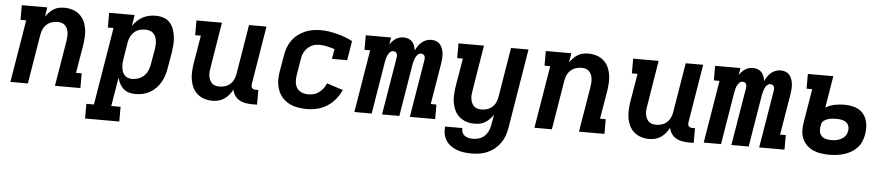

<svg xmlns="http://www.w3.org/2000/svg" viewBox="-43 -820 6086 1314"><g transform="rotate(5 3000.0 -162.5)"><path d="M31 0 102 -429H63V-530H238L228 -465Q238 -481 252 -495.5Q266 -510 283 -520.5Q300 -531 319 -534.5Q338 -538 356 -538Q385 -538 411.5 -529.5Q438 -521 458.5 -503.5Q479 -486 491 -462Q503 -438 508 -410.5Q513 -383 511.5 -354.5Q510 -326 506 -297L473 -101H512V0H337L389 -313Q391 -328 392 -342.5Q393 -357 391 -371Q389 -385 383.5 -397.5Q378 -410 368.5 -419.5Q359 -429 345.5 -433Q332 -437 317 -437Q297 -437 278 -431Q259 -425 243 -411Q227 -397 218.5 -378Q210 -359 207 -340L151 0Z M562 205V104H614L702 -429H663V-530H838L826 -454Q839 -474 856.5 -490.5Q874 -507 895 -518Q916 -529 938.5 -533.5Q961 -538 983 -538Q1011 -538 1036.5 -529.5Q1062 -521 1079.5 -502Q1097 -483 1106 -458Q1115 -433 1118.5 -406.5Q1122 -380 1120 -352.5Q1118 -325 1114 -297L1095 -187Q1091 -162 1083.5 -138Q1076 -114 1063 -91Q1050 -68 1031 -48.5Q1012 -29 989 -16Q966 -3 941 2.5Q916 8 891 8Q868 8 846 2Q824 -4 808 -18.5Q792 -33 781.5 -52.5Q771 -72 766 -94L733 104H797V205ZM859 -93Q880 -93 901.5 -100.5Q923 -108 940 -124Q957 -140 966 -161Q975 -182 978 -203L997 -313Q999 -328 999.5 -343Q1000 -358 997.5 -372Q995 -386 989 -399Q983 -412 972 -421Q961 -430 947 -433.5Q933 -437 918 -437Q898 -437 878.5 -431Q859 -425 843.5 -411Q828 -397 819 -378Q810 -359 807 -340L789 -230Q786 -214 785 -198.5Q784 -183 785.5 -168Q787 -153 791.5 -139Q796 -125 805.5 -114Q815 -103 829 -98Q843 -93 859 -93Z M1419 8Q1390 8 1363.5 -0.5Q1337 -9 1316.5 -26.5Q1296 -44 1284 -68Q1272 -92 1267 -119.5Q1262 -147 1263.5 -175.5Q1265 -204 1269 -233L1302 -429H1263V-530H1438L1387 -217Q1384 -202 1383 -187.5Q1382 -173 1384 -159Q1386 -145 1391.5 -132.5Q1397 -120 1406.5 -110.5Q1416 -101 1429.5 -97Q1443 -93 1458 -93Q1478 -93 1497.5 -99Q1517 -105 1532.5 -119Q1548 -133 1556.5 -152Q1565 -171 1568 -190L1624 -530H1744L1678 -129Q1677 -121 1678 -114Q1679 -107 1683 -102Q1687 -97 1693.5 -95Q1700 -93 1708 -93H1726V8H1691Q1668 8 1645.5 4Q1623 0 1604 -11Q1585 -22 1572.5 -40.5Q1560 -59 1556 -81Q1546 -61 1532 -44Q1518 -27 1499.5 -14.5Q1481 -2 1460 3Q1439 8 1419 8Z M2069 8Q2044 8 2020 5Q1996 2 1974 -5Q1952 -12 1932.5 -24.5Q1913 -37 1898 -54Q1883 -71 1873.5 -92Q1864 -113 1859.5 -136.5Q1855 -160 1856 -184.5Q1857 -209 1861 -233L1880 -343Q1884 -370 1893.5 -396.5Q1903 -423 1919.5 -446.5Q1936 -470 1959 -488Q1982 -506 2008.5 -517.5Q2035 -529 2062 -533.5Q2089 -538 2116 -538Q2146 -538 2175 -533.5Q2204 -529 2231 -522Q2258 -515 2284.5 -505Q2311 -495 2336 -482L2314 -349H2209L2221 -417Q2196 -425 2170 -431Q2144 -437 2118 -437Q2103 -437 2088.5 -434.5Q2074 -432 2060.5 -424.5Q2047 -417 2035.5 -406.5Q2024 -396 2016 -382.5Q2008 -369 2003.5 -355Q1999 -341 1997 -327L1979 -217Q1975 -193 1977 -169.5Q1979 -146 1991 -128Q2003 -110 2024 -101.5Q2045 -93 2069 -93Q2088 -93 2107 -98Q2126 -103 2142.5 -115.5Q2159 -128 2171.5 -144.5Q2184 -161 2191 -179L2302 -143Q2287 -109 2263 -79.5Q2239 -50 2207 -29.5Q2175 -9 2139.5 -0.5Q2104 8 2069 8Z M2394 0 2465 -430H2426V-530H2600L2592 -481Q2600 -493 2610 -504Q2620 -515 2632.5 -523Q2645 -531 2659 -534.5Q2673 -538 2686 -538Q2703 -538 2719 -532Q2735 -526 2745.5 -514Q2756 -502 2761.5 -486.5Q2767 -471 2769 -455Q2776 -471 2786.5 -486.5Q2797 -502 2811 -514Q2825 -526 2842.5 -532Q2860 -538 2877 -538Q2895 -538 2911 -531.5Q2927 -525 2937.5 -512Q2948 -499 2953.5 -482.5Q2959 -466 2960.5 -448.5Q2962 -431 2960.5 -413Q2959 -395 2956 -377L2910 -100H2949V0H2775L2841 -397Q2842 -405 2841.5 -412.5Q2841 -420 2837.5 -426Q2834 -432 2827 -435Q2820 -438 2813 -438Q2801 -438 2791 -428Q2781 -418 2776 -406Q2771 -394 2767.5 -382Q2764 -370 2762 -358L2703 0H2584L2650 -397Q2651 -405 2650.5 -412.5Q2650 -420 2646.5 -426Q2643 -432 2636.5 -435Q2630 -438 2622 -438Q2610 -438 2600.5 -428Q2591 -418 2585.5 -406Q2580 -394 2577 -382Q2574 -370 2572 -358L2513 0Z M3220 213Q3194 213 3168 210Q3142 207 3118.5 198.5Q3095 190 3075 176Q3055 162 3041.5 141.5Q3028 121 3023 96Q3018 71 3021 45H3140Q3138 61 3144 75Q3150 89 3162 97.5Q3174 106 3189 109Q3204 112 3220 112Q3241 112 3262.5 104.5Q3284 97 3300 80.5Q3316 64 3324.5 43.5Q3333 23 3336 2L3348 -65Q3337 -49 3323 -34.5Q3309 -20 3292 -9.5Q3275 1 3256 4.5Q3237 8 3219 8Q3190 8 3163.5 -0.5Q3137 -9 3116.5 -26.5Q3096 -44 3084 -68Q3072 -92 3067 -119.5Q3062 -147 3063.5 -175.5Q3065 -204 3069 -233L3102 -429H3063V-530H3238L3187 -217Q3184 -202 3183 -187.5Q3182 -173 3184 -159Q3186 -145 3191.5 -132.5Q3197 -120 3206.5 -110.5Q3216 -101 3229.5 -97Q3243 -93 3258 -93Q3278 -93 3297.5 -99Q3317 -105 3332.5 -119Q3348 -133 3356.5 -152Q3365 -171 3368 -190L3424 -530H3544L3454 18Q3449 45 3440 71Q3431 97 3414.5 120.5Q3398 144 3375.5 162.5Q3353 181 3327 192.5Q3301 204 3273.5 208.5Q3246 213 3220 213Z M3631 0 3702 -429H3663V-530H3838L3828 -465Q3838 -481 3852 -495.5Q3866 -510 3883 -520.5Q3900 -531 3919 -534.5Q3938 -538 3956 -538Q3985 -538 4011.5 -529.5Q4038 -521 4058.5 -503.5Q4079 -486 4091 -462Q4103 -438 4108 -410.5Q4113 -383 4111.5 -354.5Q4110 -326 4106 -297L4073 -101H4112V0H3937L3989 -313Q3991 -328 3992 -342.5Q3993 -357 3991 -371Q3989 -385 3983.5 -397.5Q3978 -410 3968.5 -419.5Q3959 -429 3945.5 -433Q3932 -437 3917 -437Q3897 -437 3878 -431Q3859 -425 3843 -411Q3827 -397 3818.5 -378Q3810 -359 3807 -340L3751 0Z M4419 8Q4390 8 4363.5 -0.5Q4337 -9 4316.5 -26.5Q4296 -44 4284 -68Q4272 -92 4267 -119.5Q4262 -147 4263.5 -175.5Q4265 -204 4269 -233L4302 -429H4263V-530H4438L4387 -217Q4384 -202 4383 -187.5Q4382 -173 4384 -159Q4386 -145 4391.5 -132.5Q4397 -120 4406.5 -110.5Q4416 -101 4429.5 -97Q4443 -93 4458 -93Q4478 -93 4497.5 -99Q4517 -105 4532.5 -119Q4548 -133 4556.5 -152Q4565 -171 4568 -190L4624 -530H4744L4678 -129Q4677 -121 4678 -114Q4679 -107 4683 -102Q4687 -97 4693.5 -95Q4700 -93 4708 -93H4726V8H4691Q4668 8 4645.5 4Q4623 0 4604 -11Q4585 -22 4572.5 -40.5Q4560 -59 4556 -81Q4546 -61 4532 -44Q4518 -27 4499.5 -14.5Q4481 -2 4460 3Q4439 8 4419 8Z M4794 0 4865 -430H4826V-530H5000L4992 -481Q5000 -493 5010 -504Q5020 -515 5032.5 -523Q5045 -531 5059 -534.5Q5073 -538 5086 -538Q5103 -538 5119 -532Q5135 -526 5145.5 -514Q5156 -502 5161.5 -486.5Q5167 -471 5169 -455Q5176 -471 5186.5 -486.5Q5197 -502 5211 -514Q5225 -526 5242.5 -532Q5260 -538 5277 -538Q5295 -538 5311 -531.5Q5327 -525 5337.5 -512Q5348 -499 5353.5 -482.5Q5359 -466 5360.5 -448.5Q5362 -431 5360.5 -413Q5359 -395 5356 -377L5310 -100H5349V0H5175L5241 -397Q5242 -405 5241.5 -412.5Q5241 -420 5237.5 -426Q5234 -432 5227 -435Q5220 -438 5213 -438Q5201 -438 5191 -428Q5181 -418 5176 -406Q5171 -394 5167.5 -382Q5164 -370 5162 -358L5103 0H4984L5050 -397Q5051 -405 5050.5 -412.5Q5050 -420 5046.5 -426Q5043 -432 5036.5 -435Q5030 -438 5022 -438Q5010 -438 5000.5 -428Q4991 -418 4985.5 -406Q4980 -394 4977 -382Q4974 -370 4972 -358L4913 0Z M5656 8Q5628 8 5600 4Q5572 0 5547 -11Q5522 -22 5502.5 -40.5Q5483 -59 5472 -84Q5461 -109 5459.5 -137Q5458 -165 5463 -194L5502 -429H5463V-530H5638L5602 -311Q5632 -329 5665 -335.5Q5698 -342 5731 -342Q5756 -342 5780.5 -337.5Q5805 -333 5826 -322Q5847 -311 5862 -292.5Q5877 -274 5884.5 -251.5Q5892 -229 5893 -204Q5894 -179 5890 -154Q5886 -129 5876 -104.5Q5866 -80 5847.5 -60Q5829 -40 5805.5 -26.5Q5782 -13 5757 -5.5Q5732 2 5707 5Q5682 8 5657 8ZM5658 -93Q5670 -93 5682 -94Q5694 -95 5706 -98.5Q5718 -102 5729.5 -108Q5741 -114 5750.5 -123Q5760 -132 5765 -143.5Q5770 -155 5772 -167Q5775 -184 5769 -200.5Q5763 -217 5749.5 -226Q5736 -235 5719 -238Q5702 -241 5684 -241Q5670 -241 5655.5 -239.5Q5641 -238 5626 -233.5Q5611 -229 5598 -219Q5585 -209 5583 -194L5580 -177Q5577 -160 5580.5 -142.5Q5584 -125 5595.5 -113.5Q5607 -102 5624 -97.5Q5641 -93 5658 -93Z"/></g></svg>

Font: Iosevka Slab Extended
Style: Bold Italic
Weight: 700
Width: 7
Italic angle: -9°
Monospace: yes
Designer: Belleve Invis
Foundry: Belleve Invis
Version: Version 11.1.0; ttfautohint (v1.8.3)